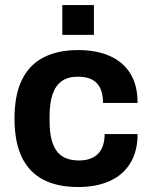

<svg xmlns="http://www.w3.org/2000/svg" viewBox="-20 -740 613 772"><path d="M294.7 12Q210.9 12 153.8 -17.7Q96.7 -47.4 67.5 -108.5Q38.3 -169.7 38.3 -263.2Q38.3 -357.8 67.9 -418.5Q97.5 -479.2 154.6 -508.9Q211.7 -538.7 294.7 -538.7Q367 -538.7 420.5 -515.3Q474 -491.9 503.6 -445.1Q533.2 -398.3 533.2 -326H394.2Q394.2 -379.2 369.5 -405.4Q344.8 -431.6 293.1 -431.6Q253.4 -431.6 228.4 -413.8Q203.4 -396 191.4 -361.1Q179.4 -326.2 179.4 -274V-251.4Q179.4 -173.6 206.9 -134.2Q234.3 -94.8 297.9 -94.8Q347.7 -94.8 374.2 -121.8Q400.7 -148.8 400.7 -200.9H533.2Q533.2 -131.9 504 -84.1Q474.8 -36.3 421.3 -12.2Q367.8 12 294.7 12ZM230.6 -599.7V-719.6H357.6V-599.7Z"/></svg>

Font: Archivo Variable SemiBold
Style: Regular
Weight: 600
Designer: Hector Gatti
Foundry: Omnibus-Type
Version: Version 2.001